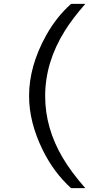

<svg xmlns="http://www.w3.org/2000/svg" viewBox="-20 -875 530 990"><path d="M346.7 95.2Q257.3 14.6 200.2 -101.6Q129.9 -244.6 129.9 -380.4Q129.9 -534.2 218.3 -693.4Q272 -789.1 346.7 -855H419.9Q354 -779.8 314.5 -716.3Q212.9 -554.2 212.9 -379.4Q212.9 -214.4 303.7 -61Q346.2 11.2 419.9 95.2Z"/></svg>

Font: FORM UDPGothic
Style: Regular
Weight: 400
Foundry: Pronama LLC
Version: Version 1.05101